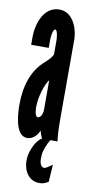

<svg xmlns="http://www.w3.org/2000/svg" viewBox="-86 -592 402 818"><g transform="rotate(10 115.0 -183.5)"><path d="M113 -363C110 -352 94 -335 81 -324C25 -276 5 -203 5 -127C5 -93 8 8 62 8C86 8 105 -12 113 -33C114 -27 122 -5 125 0C115 2 101 23 96 31C85 51 76 77 76 103C76 148 101 188 146 188C158 188 168 186 185 176L190 101C175 112 161 121 156 121C146 121 135 112 135 83C135 71 136 60 139 50C145 30 153 13 161 0H192C189 -24 187 -46 187 -95V-431C189 -482 164 -555 103 -555C37 -555 10 -480 10 -419V-386H86V-422C86 -436 90 -468 100 -468C109 -468 113 -439 113 -422ZM112 -124C112 -105 104 -87 91 -87C77 -87 77 -125 77 -128C77 -172 94 -228 112 -251Z"/></g></svg>

Font: League Gothic Condensed
Style: Regular
Weight: 400
Width: 3
Designer: Tyler Finck
Foundry: The League of Moveable Type
Version: Version 1.001;PS 001.001;hotconv 1.0.56;makeotf.lib2.0.21325